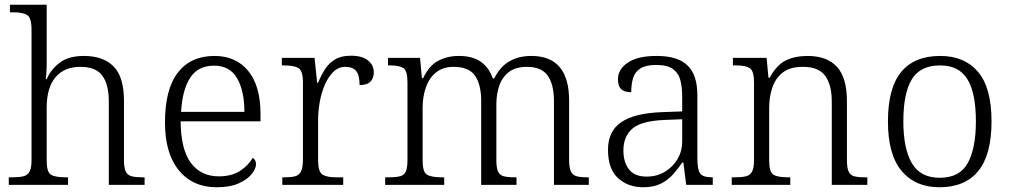

<svg xmlns="http://www.w3.org/2000/svg" viewBox="-20 -780 4262 810"><path d="M17 0V-32H33Q62 -32 79.5 -36.5Q97 -41 105 -56.5Q113 -72 113 -105V-655Q113 -705 94.5 -716.5Q76 -728 37 -728H22V-760H177V-514Q177 -493 175.5 -471.5Q174 -450 173 -446H177Q195 -488 232.5 -516Q270 -544 334 -544Q416 -544 459.5 -499.5Q503 -455 503 -355V-105Q503 -72 510.5 -56.5Q518 -41 535 -36.5Q552 -32 580 -32H590V0H439V-352Q439 -424 411.5 -461Q384 -498 319 -498Q251 -498 214 -454Q177 -410 177 -326V-102Q177 -54 195 -43Q213 -32 256 -32H267V0Z M894 10Q793 10 734.5 -61.5Q676 -133 676 -263Q676 -404 730.5 -474Q785 -544 885 -544Q975 -544 1027 -481Q1079 -418 1079 -299V-268H742Q743 -149 785.5 -92.5Q828 -36 903 -36Q957 -36 992.5 -59Q1028 -82 1046 -114Q1052 -111 1056 -104Q1060 -97 1060 -87Q1060 -69 1042 -46Q1024 -23 987 -6.5Q950 10 894 10ZM1011 -308Q1011 -396 980.5 -449.5Q950 -503 883 -503Q815 -503 782 -451.5Q749 -400 744 -308Z M1171 0V-32H1183Q1209 -32 1225.5 -36.5Q1242 -41 1250 -57Q1258 -73 1258 -107V-433Q1258 -481 1239.5 -492.5Q1221 -504 1178 -504H1169V-536H1307L1318 -431H1322Q1334 -461 1350.5 -487Q1367 -513 1393 -529Q1419 -545 1460 -545Q1507 -545 1532 -525.5Q1557 -506 1557 -474Q1557 -451 1543 -436Q1529 -421 1497 -421Q1497 -463 1482.5 -480.5Q1468 -498 1437 -498Q1408 -498 1386.5 -477Q1365 -456 1350.5 -422.5Q1336 -389 1329 -350Q1322 -311 1322 -274V-104Q1322 -55 1340.5 -43.5Q1359 -32 1397 -32H1428V0Z M1605 0V-32H1622Q1651 -32 1668 -36.5Q1685 -41 1692 -56.5Q1699 -72 1699 -105V-433Q1699 -481 1682 -492.5Q1665 -504 1627 -504H1617V-536H1752L1760 -450H1765Q1790 -503 1828.5 -523.5Q1867 -544 1916 -544Q1974 -544 2009 -519Q2044 -494 2059 -449H2065Q2111 -544 2222 -544Q2381 -544 2381 -355V-105Q2381 -72 2388.5 -56.5Q2396 -41 2412.5 -36.5Q2429 -32 2458 -32H2464V0H2317V-354Q2317 -423 2291 -460.5Q2265 -498 2203 -498Q2156 -498 2127.5 -476.5Q2099 -455 2086.5 -419Q2074 -383 2074 -340V-105Q2074 -72 2081 -56.5Q2088 -41 2105 -36.5Q2122 -32 2151 -32H2159V0H2010V-354Q2010 -423 1984 -460.5Q1958 -498 1894 -498Q1848 -498 1819 -474Q1790 -450 1776.5 -411Q1763 -372 1763 -326V-102Q1763 -54 1781.5 -43Q1800 -32 1843 -32H1854V0Z M2693 10Q2630 10 2587.5 -28.5Q2545 -67 2545 -148Q2545 -227 2601.5 -265Q2658 -303 2775 -307L2858 -310V-372Q2858 -411 2850.5 -441Q2843 -471 2819.5 -488.5Q2796 -506 2748 -506Q2705 -506 2682 -491.5Q2659 -477 2651 -451Q2643 -425 2643 -391Q2615 -391 2601 -403.5Q2587 -416 2587 -446Q2587 -488 2629 -516Q2671 -544 2750 -544Q2840 -544 2881 -503.5Q2922 -463 2922 -379V-112Q2922 -64 2934 -48Q2946 -32 2983 -32H2987V0H2875L2863 -94H2858Q2841 -69 2820 -45Q2799 -21 2768.5 -5.5Q2738 10 2693 10ZM2708 -35Q2752 -35 2786 -56Q2820 -77 2839 -110Q2858 -143 2858 -181V-277L2784 -274Q2685 -270 2647.5 -237Q2610 -204 2610 -145Q2610 -96 2633.5 -65.5Q2657 -35 2708 -35Z M3067 0V-32H3081Q3110 -32 3127.5 -36.5Q3145 -41 3153 -56.5Q3161 -72 3161 -105V-433Q3161 -481 3143 -492.5Q3125 -504 3087 -504H3072V-536H3214L3222 -452H3227Q3257 -507 3296 -525.5Q3335 -544 3387 -544Q3469 -544 3511 -498Q3553 -452 3553 -353V-105Q3553 -72 3560 -56.5Q3567 -41 3583.5 -36.5Q3600 -32 3629 -32H3639V0H3489V-354Q3489 -420 3462 -459Q3435 -498 3367 -498Q3312 -498 3281.5 -473.5Q3251 -449 3238 -409.5Q3225 -370 3225 -326V-102Q3225 -54 3243 -43Q3261 -32 3304 -32H3314V0Z M3943 10Q3842 10 3784 -58.5Q3726 -127 3726 -268Q3726 -408 3781.5 -476Q3837 -544 3947 -544Q4049 -544 4106 -477Q4163 -410 4163 -268Q4163 -127 4107 -58.5Q4051 10 3943 10ZM3944 -30Q4029 -30 4063 -92.5Q4097 -155 4097 -268Q4097 -387 4061.5 -445.5Q4026 -504 3946 -504Q3862 -504 3826.5 -445Q3791 -386 3791 -268Q3791 -153 3827 -91.5Q3863 -30 3944 -30Z"/></svg>

Font: Noto Serif Malayalam Light
Style: Regular
Weight: 300
Designer: Indian type Foundry, Jelle Bosma, Monotype Design Team
Foundry: Monotype Imaging Inc.
Version: Version 2.104; ttfautohint (v1.8.4.7-5d5b)